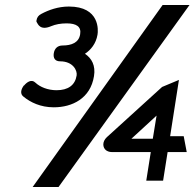

<svg xmlns="http://www.w3.org/2000/svg" viewBox="-20 -672 774 764"><path d="M75 -332C63 -316 59 -298 74 -287C101 -265 141 -245 194 -245C267 -245 340 -280 354 -369C361 -411 345 -440 318 -458C341 -473 362 -498 368 -534C371 -551 378 -646 254 -646C211 -646 173 -632 145 -617C133 -611 127 -603 125 -590V-586L126 -584C131 -576 140 -549 184 -568C201 -575 221 -579 245 -579C284 -579 304 -566 299 -536C294 -502 264 -491 229 -491C209 -491 197 -479 194 -460C191 -441 199 -428 219 -428C271 -428 288 -391 285 -372C279 -333 251 -313 205 -313C170 -313 139 -326 121 -343C105 -359 86 -344 76 -332ZM110 72H213L734 -652H627ZM405 -126C386 -108 388 -85 402 -74C408 -70 415 -67 424 -67H580L562 47H629L647 -67H723L711 -130H657L692 -354L625 -326ZM503 -120 603 -212 588 -120Z"/></svg>

Font: Charger Pro
Style: ExBdNarObl
Weight: 400
Designer: Jasper
Foundry: Cannot Into Space Fonts
Version: Version 1.09